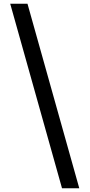

<svg xmlns="http://www.w3.org/2000/svg" viewBox="-20 -735 483 1034"><path d="M128 -715 407 279H314L35 -715Z"/></svg>

Font: Belgrano
Style: Regular
Weight: 400
Version: Version 1.002